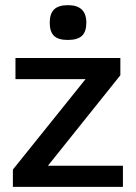

<svg xmlns="http://www.w3.org/2000/svg" viewBox="-20 -725 527 745"><path d="M166 -82H457V0H30V-67L312 -418H40V-500H447V-433ZM244 -705Q315 -705 315 -637Q315 -602 298 -586Q281 -570 243 -570Q206 -570 189.5 -586Q173 -602 173 -637Q173 -672 190 -688.5Q207 -705 244 -705Z"/></svg>

Font: Fivo Sans Med
Style: Regular
Weight: 450
Designer: Alexander Slobzheninov
Foundry: Alexander Slobzheninov
Version: 1.0